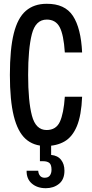

<svg xmlns="http://www.w3.org/2000/svg" viewBox="-20 -758 484 1010"><path d="M220 10Q156 10 114.5 -27.5Q73 -65 52.5 -147.5Q32 -230 32 -364Q32 -500 52.5 -582Q73 -664 116 -701Q159 -738 225 -738Q321 -739 363.5 -674.5Q406 -610 412 -482H321Q315 -575 294 -615Q273 -655 226 -655Q167 -655 147.5 -578Q128 -501 128 -364Q128 -225 148 -149.5Q168 -74 225 -74Q275 -74 295 -117.5Q315 -161 321 -249H412Q408 -151 384.5 -94.5Q361 -38 319.5 -14Q278 10 220 10ZM221 232Q176 232 147.5 207.5Q119 183 120 140H181Q182 156 190.5 166.5Q199 177 215 177Q234 177 242.5 165Q251 153 251 135Q251 109 240 99.5Q229 90 206 90H190V-15H249V57Q283 60 301 82.5Q319 105 319 140Q319 186 290.5 209Q262 232 221 232Z"/></svg>

Font: Mona Sans Condensed Medium
Style: Regular
Weight: 500
Width: 3
Designer: Deni Anggara
Foundry: GitHub
Version: Version 1.001; ttfautohint (v1.8.4.7-5d5b);gftools[0.9.31]